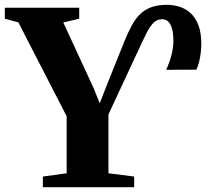

<svg xmlns="http://www.w3.org/2000/svg" viewBox="-40 -775 876 795"><path d="M137.5 0V-44L236 -57.5V-293.5L36 -682.5L-20 -697.5V-743H288V-697.5L222 -682L347 -411.5L373 -347.5L398 -411.5L474.5 -602.5Q489.5 -639.5 504.8 -668Q520 -696.5 539.5 -715.8Q559 -735 586 -745Q613 -755 651 -755Q679 -755 704.5 -746.8Q730 -738.5 750 -719.8Q770 -701 781.8 -670Q793.5 -639 793.5 -593.5Q793.5 -576.5 791.2 -557Q789 -537.5 784.5 -519.2Q780 -501 773 -486.5L648 -486Q661.5 -514.5 669.8 -546.5Q678 -578.5 678 -602.5Q678 -638 671.8 -658.2Q665.5 -678.5 655.2 -687Q645 -695.5 631.5 -695.5Q611 -695.5 596.2 -681.2Q581.5 -667 568.8 -642Q556 -617 541 -584.5L409 -301V-57.5L515.5 -44V0Z"/></svg>

Font: Merriweather 72pt ExtraBold
Style: Regular
Weight: 800
Version: Version 2.100